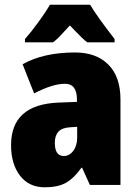

<svg xmlns="http://www.w3.org/2000/svg" viewBox="-20 -786 581 816"><path d="M492 -363V0H362L329 -73H326Q294 -28 260 -9Q226 10 170 10Q103 10 65 -39.5Q27 -89 27 -169Q27 -342 229 -350L307 -353V-363Q307 -430 256 -430Q204 -430 125 -389L76 -513Q165 -563 299 -563Q389 -563 440.5 -511.5Q492 -460 492 -363ZM277 -245Q244 -243 228.5 -226.5Q213 -210 213 -179Q213 -123 251 -123Q275 -123 291.5 -145Q308 -167 308 -201V-247ZM467 -620V-606H351Q333 -619 297 -657L277 -678L252 -651Q224 -619 205 -606H86V-620Q111 -648 143.5 -692.5Q176 -737 192 -766H363Q389 -721 467 -620Z"/></svg>

Font: Noto Sans Display Black Narrow
Style: Regular
Weight: 900
Width: 4
Designer: Monotype Design team
Foundry: Monotype Imaging Inc.
Version: Version 1.000